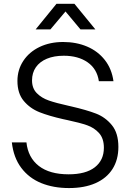

<svg xmlns="http://www.w3.org/2000/svg" viewBox="-20 -958 675 989"><path d="M41 -224.6H116.2Q124.5 -146.5 179.9 -103.3Q235.4 -60.1 333.5 -60.1Q421.9 -60.1 468.5 -96.4Q515.1 -132.8 515.1 -196.8Q515.1 -244.6 490.5 -272.2Q465.8 -299.8 429 -312.7Q392.1 -325.7 327.6 -339.4L305.2 -344.2Q231.9 -360.8 183.3 -380.1Q134.8 -399.4 102.3 -438.2Q69.8 -477.1 69.8 -541Q69.8 -598.6 100.1 -644.5Q130.4 -690.4 183.8 -716.1Q237.3 -741.7 305.2 -741.7Q373.5 -741.7 429 -718Q484.4 -694.3 520 -648.9Q555.7 -603.5 564.5 -539.6H489.3Q480 -603 431.4 -637Q382.8 -670.9 308.6 -670.9Q258.3 -670.9 221.4 -655.5Q184.6 -640.1 164.8 -611.6Q145 -583 145 -543.9Q145 -502.9 169.7 -478Q194.3 -453.1 231.7 -440.2Q269 -427.2 333 -413.1L345.7 -410.2Q426.3 -391.6 474.4 -373Q522.5 -354.5 556.2 -313.5Q589.8 -272.5 589.8 -201.2Q589.8 -135.3 559.6 -87.6Q529.3 -40 472.2 -14.6Q415 10.7 335.4 10.7Q255.4 10.7 192.4 -14.9Q129.4 -40.5 89.6 -93.3Q49.8 -146 41 -224.6ZM271 -938.5H363.3L471.2 -806.6H394.5L317.4 -898.9L239.7 -806.6H163.6Z"/></svg>

Font: Glacial Indifference
Style: Regular
Weight: 400
Designer: Alfredo Marco Pradil
Foundry: Alfredo Marco Pradil
Version: Version 1.312